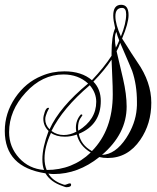

<svg xmlns="http://www.w3.org/2000/svg" viewBox="-26 -673 655 802"><path d="M250 109Q245 108 235 104Q185 87 164 51Q-6 25 -6 -126Q-6 -200 37 -264Q81 -329 148 -356Q192 -375 243 -375Q315 -375 358 -338Q409 -392 440 -440V-452Q440 -523 455 -555Q447 -589 447 -608Q447 -653 480 -653Q511 -653 511 -610Q511 -576 484 -512L504 -481Q519 -456 548 -413Q606 -330 606 -244Q606 -156 560 -89Q508 -13 424 -13Q405 -13 389 -17Q300 54 199 54Q188 54 176 52Q194 82 234 96Q241 99 245 99Q248 99 255 96Q262 93 266 93Q271 93 271 99Q271 109 250 109ZM479 -521Q501 -575 501 -613Q501 -640 484 -640Q456 -640 456 -605Q456 -572 479 -521ZM458 -474Q462 -482 465.5 -489Q469 -496 472 -504Q464 -523 460 -540Q454 -528 454 -511Q454 -493 458 -474ZM400 -26Q456 -28 501 -96Q540 -156 545 -218Q546 -226 546 -233V-248Q546 -319 526 -377L513 -408Q501 -437 476 -494Q470 -475 461 -459L488 -344Q503 -279 503 -228Q503 -114 400 -26ZM358 -42Q445 -130 445 -279Q445 -311 443 -351L440 -424Q410 -379 364 -332Q395 -301 395 -251Q395 -152 303 -114Q312 -67 358 -42ZM158 37Q151 19 151 -8Q151 -57 177 -126Q155 -147 155 -177Q155 -188 161 -205.5Q167 -223 176 -223L179 -221L171 -205Q168 -198 165.5 -190Q163 -182 163 -175Q163 -151 181 -133Q223 -226 342 -324Q301 -362 239 -362Q150 -362 81 -286Q12 -211 12 -121Q12 -59 54 -13Q95 32 158 37ZM240 -109Q267 -109 293 -123Q291 -131 291 -139Q291 -171 311 -194Q312 -195 314 -195Q318 -195 318 -191L308 -176Q300 -162 300 -139Q300 -131 301 -127Q376 -173 376 -248Q376 -285 349 -317Q236 -221 189 -126Q212 -109 240 -109ZM169 37Q277 37 353 -36Q306 -64 295 -111Q269 -102 245 -102Q209 -102 187 -118Q160 -59 160 -12Q160 16 169 37Z"/></svg>

Font: Lovers Quarrel
Style: Regular
Weight: 400
Designer: Robert E. Leuschke
Foundry: Robert E. Leuschke
Version: Version 1.010; ttfautohint (v1.8.3)